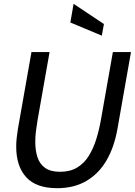

<svg xmlns="http://www.w3.org/2000/svg" viewBox="-20 -973 708 1007"><path d="M280 14Q170 14 117.5 -43.5Q65 -101 65 -204Q65 -226 67.5 -249Q70 -272 74 -297L145 -700H240L177 -343Q172 -314 168.5 -285Q165 -256 165 -229Q165 -184 176.5 -148.5Q188 -113 216.5 -92.5Q245 -72 295 -72Q348 -72 385 -94.5Q422 -117 446 -156Q470 -195 485 -243.5Q500 -292 509 -343L572 -700H667L596 -297Q579 -201 538.5 -131.5Q498 -62 433 -24Q368 14 280 14ZM514 -786 349 -855 366 -953 525 -847Z"/></svg>

Font: Cabin VF Beta
Style: Italic
Weight: 400
Italic angle: -7°
Designer: Pablo Impallari
Foundry: Pablo Impallari. http://www.impallari.com Igino Marini. http://www.ikern.com
Version: Version 2.300